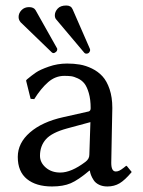

<svg xmlns="http://www.w3.org/2000/svg" viewBox="-20 -671 521 701"><path d="M386.2 -76.2Q386.2 -44.9 402.8 -44.9Q409.7 -44.9 416 -48.1Q422.4 -51.3 431.4 -58.3Q440.4 -65.4 440.9 -65.9L443.8 -64L460.9 -43Q436 -13.2 416.5 -1.7Q397 9.8 372.1 9.8Q354.5 9.8 341.6 3.4Q328.6 -2.9 322 -13.2Q315.4 -23.4 312.3 -31.7Q309.1 -40 308.1 -47.9H306.2Q265.6 -13.7 238.3 -2Q210.9 9.8 169.9 9.8Q111.8 9.8 78.4 -17.3Q44.9 -44.4 44.9 -98.1Q44.9 -148.9 89.4 -187.5Q133.8 -226.1 210.9 -243.2L304.2 -264.2Q311 -266.6 311 -275.9Q311 -308.1 304.2 -331.3Q297.4 -354.5 288.1 -366.2Q278.8 -377.9 264.2 -384.8Q249.5 -391.6 239.3 -392.8Q229 -394 214.8 -394Q182.1 -394 155.8 -371.1Q129.4 -348.1 105 -309.1L91.8 -310.1L75.2 -377L78.1 -380.9Q96.2 -396 111.1 -406.2Q126 -416.5 158 -427.7Q189.9 -439 225.1 -439Q250 -439 271.7 -435.3Q293.5 -431.6 315.9 -420.7Q338.4 -409.7 354.2 -392.3Q370.1 -375 380.1 -345.5Q390.1 -315.9 390.1 -276.9Q390.1 -273.4 388.2 -183.1Q386.2 -92.8 386.2 -76.2ZM310.1 -225.1 225.1 -202.1Q169.4 -187 147.7 -162.6Q126 -138.2 126 -102.1Q126 -77.6 147 -59.3Q168 -41 200.2 -41Q240.2 -41 292 -80.1Q306.2 -90.8 306.2 -106ZM222.2 -650.9Q239.3 -650.9 245.1 -637.2L307.6 -494.1Q309.1 -491.2 309.1 -487.8Q309.1 -484.4 305.7 -479.7Q302.2 -475.1 294.9 -475.1Q291 -475.1 288.1 -478L186 -599.1Q180.2 -605 180.2 -615.2Q180.2 -627.9 190.4 -639.4Q200.7 -650.9 222.2 -650.9ZM85.9 -645Q103.5 -645 109.9 -633.8L188 -495.1Q189 -494.1 189 -491.2Q189 -484.9 183.8 -481Q178.7 -477.1 175.8 -477.1Q171.9 -477.1 168.9 -480L55.2 -589.8Q47.9 -598.6 47.9 -608.9Q47.9 -623 58.6 -634Q69.3 -645 85.9 -645Z"/></svg>

Font: Linux Biolinum
Style: Regular
Weight: 400
Designer: Philipp H. Poll
Foundry: Philipp H. Poll
Version: Version 0.6.4